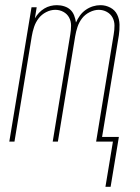

<svg xmlns="http://www.w3.org/2000/svg" viewBox="-20 -548 540 743"><path d="M388 175 417 0H352L420 -415Q423 -432 423 -449Q423 -466 415.5 -480Q408 -494 393.5 -502Q379 -510 362 -510Q345 -510 327 -501Q309 -492 297.5 -477Q286 -462 280 -444Q274 -426 271 -408L204 0H184L252 -415Q255 -432 255 -449Q255 -466 247.5 -480Q240 -494 225.5 -502Q211 -510 194 -510Q176 -510 158.5 -501Q141 -492 129.5 -477Q118 -462 112 -444Q106 -426 103 -408L36 0H16L102 -520H122L115 -477Q122 -489 131 -498.5Q140 -508 151.5 -515Q163 -522 175.5 -525Q188 -528 200 -528Q215 -528 229 -523.5Q243 -519 252.5 -510Q262 -501 267 -488Q272 -475 274 -461Q280 -475 289.5 -488Q299 -501 312 -510Q325 -519 339.5 -523.5Q354 -528 369 -528Q389 -528 407 -518.5Q425 -509 433.5 -491.5Q442 -474 442.5 -453Q443 -432 440 -412L375 -18H440L408 175Z"/></svg>

Font: Iosevka Curly Thin
Style: Italic
Weight: 100
Italic angle: -9°
Monospace: yes
Designer: Belleve Invis
Foundry: Belleve Invis
Version: Version 22.1.2; ttfautohint (v1.8.4)